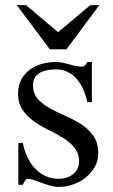

<svg xmlns="http://www.w3.org/2000/svg" viewBox="-20 -717 441 752"><path d="M364.7 -116.2Q364.7 -85.9 350.6 -62Q336.4 -38.1 314.5 -20.8Q292.5 -3.4 264.9 5.9Q237.3 15.1 210 15.1Q193.8 15.1 177 10.3Q160.2 5.4 144 -0.7Q127.9 -6.8 113.5 -11.7Q99.1 -16.6 87.4 -16.6Q84.5 -16.6 81.5 -13.7Q78.6 -10.7 76.4 -7.1Q74.2 -3.4 72.5 0.7Q70.8 4.9 69.3 6.8H51.8V-157.2H69.3Q74.7 -129.9 85.9 -104.5Q97.2 -79.1 115 -59.6Q132.8 -40 156.5 -28.3Q180.2 -16.6 210 -16.6Q225.1 -16.6 239.5 -21Q253.9 -25.4 264.9 -33.9Q275.9 -42.5 282.7 -55.2Q289.6 -67.9 289.6 -84.5Q289.6 -116.7 271.7 -138.4Q253.9 -160.2 227.3 -176.8Q200.7 -193.4 169.9 -208.3Q139.2 -223.1 112.5 -242.2Q85.9 -261.2 68.4 -286.9Q50.8 -312.5 50.8 -350.6Q50.8 -382.8 63.5 -405.8Q76.2 -428.7 96.7 -444.1Q117.2 -459.5 144.3 -466.8Q171.4 -474.1 199.2 -474.1Q212.9 -474.1 225.3 -471.4Q237.8 -468.8 250.5 -465.1Q263.2 -461.4 275.6 -458.7Q288.1 -456.1 300.8 -456.1Q308.6 -456.1 313.7 -461.4Q318.8 -466.8 321.8 -474.1H339.8V-316.9H321.8Q316.9 -341.3 307.1 -364.3Q297.4 -387.2 282.7 -405.3Q268.1 -423.3 247.1 -434.3Q226.1 -445.3 198.2 -445.3Q183.1 -445.3 167.5 -442.6Q151.9 -439.9 138.9 -433.3Q126 -426.8 117.7 -414.8Q109.4 -402.8 109.4 -383.3Q109.4 -350.1 128.4 -329.1Q147.5 -308.1 175.8 -292.5Q204.1 -276.9 237.1 -262.7Q270 -248.5 298.3 -230.2Q326.7 -211.9 345.7 -185.1Q364.7 -158.2 364.7 -116.2ZM240.2 -523.9H175.3L45.9 -696.8H82L207.5 -590.8L333.5 -696.8H369.1Z"/></svg>

Font: Simplified Naskh
Style: Regular
Weight: 400
Designer: SIL International
Foundry: Arabeyes
Version: 1.02_alpha